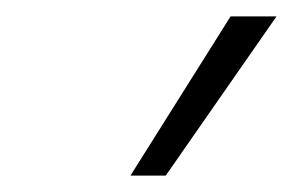

<svg xmlns="http://www.w3.org/2000/svg" viewBox="-20 -810 357 234"><path d="M139 -596 261 -790H317L182 -596Z"/></svg>

Font: Georama SemiCondensed Light
Style: Italic
Weight: 300
Width: 4
Italic angle: -9°
Designer: Jean-Baptiste Levee
Foundry: Production Type
Version: Version 1.000